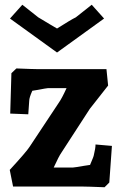

<svg xmlns="http://www.w3.org/2000/svg" viewBox="-20 -785 500 808"><path d="M28 -477 49 -497Q121 -494 141 -494H428L435 -425L358 -327L238 -142Q228 -128 206 -80H287Q290 -80 302.5 -82Q315 -84 332.5 -87Q350 -90 359 -91Q375 -128 375 -133Q382 -161 382 -177L451 -171L440 -17L420 3Q346 0 326 0H35L21 -70Q91 -146 105 -168L227 -352Q240 -370 260 -414H181Q178 -414 167 -412Q156 -410 140.5 -407Q125 -404 116 -403Q103 -374 103 -361L99 -304L23 -307ZM74 -765 141 -712Q145 -710 157 -702.5Q169 -695 188.5 -683.5Q208 -672 220 -665Q280 -703 299 -712L366 -765L418 -707L220 -564L22 -707Z"/></svg>

Font: Andada
Style: Bold
Weight: 700
Designer: Carolina Giovagnoli
Foundry: Carolina Giovagnoli
Version: Version 1.003